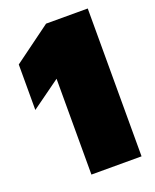

<svg xmlns="http://www.w3.org/2000/svg" viewBox="-132 -776 688 853"><g transform="rotate(-20 211.5 -349.5)"><path d="M151 -453 15 -355V-570L191 -699H388V0H151Z"/></g></svg>

Font: Prompt Black
Style: Regular
Weight: 900
Designer: Katatrad Team
Foundry: CadsonDemak
Version: Version 1.000